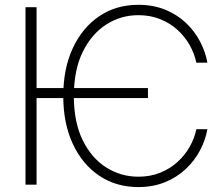

<svg xmlns="http://www.w3.org/2000/svg" viewBox="-20 -757 915 787"><path d="M586.4 -396V-355H111.8V-396ZM830.1 -500H784.7Q777.3 -536.6 757.8 -571.5Q738.3 -606.4 707.8 -634.3Q677.2 -662.1 636.7 -678.5Q596.2 -694.8 546.9 -694.8Q475.6 -694.8 415.5 -656.5Q355.5 -618.2 319.1 -544.2Q282.7 -470.2 282.7 -363.3Q282.7 -255.9 319.1 -182.1Q355.5 -108.4 415.5 -70.6Q475.6 -32.7 546.9 -32.7Q596.2 -32.7 636.7 -49.1Q677.2 -65.4 707.8 -93.3Q738.3 -121.1 757.8 -155.8Q777.3 -190.4 784.7 -227.5H830.1Q822.3 -183.1 800 -140.9Q777.8 -98.6 741.9 -64.7Q706.1 -30.8 657 -10.5Q607.9 9.8 546.9 9.8Q456.1 9.8 387 -36.6Q317.9 -83 278.6 -167Q239.3 -251 239.3 -363.3Q239.3 -476.1 278.6 -560.1Q317.9 -644 387 -690.7Q456.1 -737.3 546.9 -737.3Q607.9 -737.3 657 -717.3Q706.1 -697.3 741.9 -663.3Q777.8 -629.4 800 -586.9Q822.3 -544.4 830.1 -500ZM129.9 -727.5V0H84.5V-727.5Z"/></svg>

Font: Inter 28pt ExtraLight
Style: Regular
Weight: 250
Designer: Rasmus Andersson
Foundry: rsms
Version: Version 4.001;git-66647c0bb